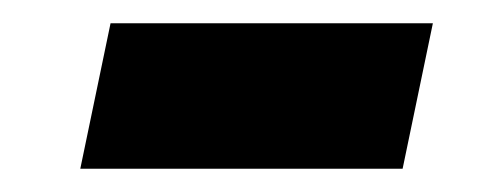

<svg xmlns="http://www.w3.org/2000/svg" viewBox="-20 -367 419 165"><path d="M49 -222 75 -347H352L326 -222Z"/></svg>

Font: Saira
Style: Bold Italic
Weight: 700
Italic angle: -12°
Designer: Hector Gatti with collaboration of the Omnibus-Type team
Foundry: Omnibus-Type
Version: Version 1.100; ttfautohint (v1.8.3)